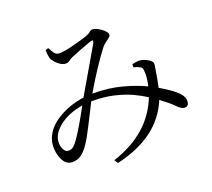

<svg xmlns="http://www.w3.org/2000/svg" viewBox="-133 -914 1266 1148"><g transform="rotate(-20 500.0 -340.5)"><path d="M240 -153Q284 -217 348 -335Q267 -322 211.5 -284Q156 -246 142 -197Q135 -163 146.5 -136Q158 -109 178 -109Q198 -109 211 -120Q224 -131 240 -153ZM713 -445 714 -464Q740 -472 767 -470Q792 -466 815 -451.5Q838 -437 838 -423Q838 -411 835 -398Q832 -385 830 -368Q825 -335 813 -278Q888 -235 923 -199Q950 -172 947 -141Q947 -129 940 -121Q933 -113 919 -113Q900 -113 873.5 -140.5Q847 -168 792 -209Q706 -1 431 61L416 38Q659 -41 739 -245Q704 -268 657.5 -289.5Q611 -311 549.5 -325.5Q488 -340 409 -340H407Q373 -274 339.5 -207Q306 -140 283 -107Q260 -73 236 -55Q212 -37 177 -37Q135 -37 114.5 -87Q94 -137 104 -193Q122 -266 197 -314.5Q272 -363 371 -377L376 -386Q474 -554 537 -662Q548 -686 527 -679Q461 -656 391 -627Q378 -621 367 -612.5Q356 -604 342 -604Q320 -604 295.5 -624.5Q271 -645 261 -668Q255 -696 255 -721L274 -727Q285 -706 295.5 -690.5Q306 -675 328 -675Q359 -675 416.5 -690Q474 -705 505 -715Q530 -724 539.5 -733Q549 -742 561 -742Q581 -742 613 -719Q645 -696 645 -679Q645 -669 635 -661Q625 -653 611.5 -643.5Q598 -634 587 -621Q516 -529 431 -385L429 -381H434Q532 -381 615.5 -358.5Q699 -336 758 -307Q771 -366 767 -400Q767 -426 751 -431Q736 -440 713 -445Z"/></g></svg>

Font: Han-Nom Khai
Style: Regular
Weight: 400
Version: Version 1.200;June 22, 2023;FontCreator 14.0.0.2814 64-bit